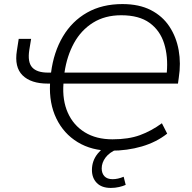

<svg xmlns="http://www.w3.org/2000/svg" viewBox="-20 -733 945 944"><path d="M524 8Q431 8 362 -34Q293 -76 257 -150.5Q221 -225 226 -322H215Q132 -322 91 -362.5Q50 -403 63 -484L72 -542H133L124 -487Q115 -428 138 -402Q161 -376 216 -376H231Q244 -477 289 -553Q334 -629 408 -671Q482 -713 582 -713Q664 -713 721.5 -683.5Q779 -654 813 -602.5Q847 -551 858.5 -486Q870 -421 859 -351L855 -322H292Q286 -240 313.5 -178.5Q341 -117 397 -82.5Q453 -48 533 -48Q612 -48 668 -68.5Q724 -89 776 -127L802 -76Q749 -34 677.5 -13Q606 8 524 8ZM576 -658Q496 -658 437.5 -621.5Q379 -585 344 -521.5Q309 -458 297 -376H800Q807 -455 787 -519Q767 -583 715.5 -620.5Q664 -658 576 -658ZM525 191Q480 191 456 166.5Q432 142 432 103Q432 57 461 21.5Q490 -14 536 -34L557 0Q518 16 499 41.5Q480 67 480 95Q480 119 493.5 133.5Q507 148 534 148Q559 148 588 136L598 176Q585 182 565.5 186.5Q546 191 525 191Z"/></svg>

Font: Nunito Sans Light
Style: Italic
Weight: 300
Italic angle: -9°
Designer: Vernon Adams
Foundry: Vernon Adams
Version: Version 3.006; ttfautohint (v1.8.3)